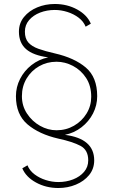

<svg xmlns="http://www.w3.org/2000/svg" viewBox="-20 -792 568 964"><path d="M273 152Q211 152 160.5 124.2Q110 96.5 92 53L118 38Q128.5 64.5 153.2 83.2Q178 102 209.8 112Q241.5 122 273 122Q312.5 122 346.8 108.8Q381 95.5 402 71Q423 46.5 423 13Q423 -39 384 -59.8Q345 -80.5 273 -96Q176.5 -118 118.2 -167.5Q60 -217 60 -309Q60 -355 80.8 -395.8Q101.5 -436.5 138 -465.2Q174.5 -494 222 -504Q146.5 -514 110.8 -545.5Q75 -577 75 -633Q75 -675.5 100.5 -706.8Q126 -738 167 -755Q208 -772 255 -772Q317.5 -772 367.8 -744.2Q418 -716.5 436 -673L410 -658Q399.5 -684.5 374.8 -703.2Q350 -722 318.2 -732Q286.5 -742 255 -742Q215.5 -742 181.2 -728.8Q147 -715.5 126 -691Q105 -666.5 105 -633Q105 -598.5 122.2 -578.8Q139.5 -559 173 -547Q206.5 -535 255 -524Q353.5 -501.5 410.8 -453Q468 -404.5 468 -309Q468 -263 447 -222.2Q426 -181.5 389.2 -153Q352.5 -124.5 306 -115Q453 -96 453 13Q453 55.5 427.5 86.8Q402 118 361 135Q320 152 273 152ZM264 -138Q312 -138 351.5 -160.8Q391 -183.5 414.5 -221.8Q438 -260 438 -306Q438 -361.5 412.2 -400.8Q386.5 -440 346.5 -461Q306.5 -482 264 -482Q216 -482 176.5 -459.5Q137 -437 113.5 -397.8Q90 -358.5 90 -309Q90 -260.5 115.5 -221.8Q141 -183 180.8 -160.5Q220.5 -138 264 -138Z"/></svg>

Font: Urbanist Thin
Style: Regular
Weight: 100
Designer: Corey Hu
Foundry: Corey Hu
Version: Version 1.330; ttfautohint (v1.8.4.7-5d5b)